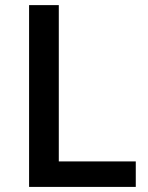

<svg xmlns="http://www.w3.org/2000/svg" viewBox="-20 -734 582 754"><path d="M94.2 0V-713.9H210.9V-100.1H513.2V0Z"/></svg>

Font: f41525491657056   
Style: Regular
Weight: 600
Foundry: Ascender Corporation
Version: Version 1.10